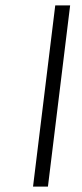

<svg xmlns="http://www.w3.org/2000/svg" viewBox="-20 -679 302 709"><path d="M157 10 239 -659H184L102 10Z"/></svg>

Font: Gamestation Display
Style: Italic
Weight: 400
Designer: Jonas Hecksher
Foundry: Jonas Hecksher, Playtypeª, e-types AS
Version: Version 1.003